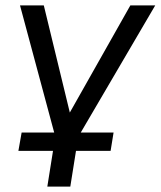

<svg xmlns="http://www.w3.org/2000/svg" viewBox="-20 -510 594 710"><path d="M155 180 176 48H48L60 -20H193L186 1L54 -490H142L243 -74H227L462 -490H554L267 0L266 -20H400L389 48H261L240 180Z"/></svg>

Font: Nunito Sans 10pt
Style: Italic
Weight: 400
Italic angle: -9°
Designer: Vernon Adams
Foundry: Vernon Adams
Version: Version 3.101;gftools[0.9.27]